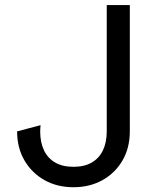

<svg xmlns="http://www.w3.org/2000/svg" viewBox="-20 -743 610 772"><path d="M143.1 -239.7 48.8 -214.8Q48.8 -148.9 78.1 -98.4Q107.4 -47.9 158.4 -19Q209.5 9.8 275.4 9.8Q341.3 9.8 392.6 -19Q443.8 -47.9 472.9 -98.4Q502 -148.9 502 -214.8V-722.7H409.2V-214.8Q409.2 -170.9 394 -138.9Q378.9 -106.9 349.1 -89.6Q319.3 -72.3 275.4 -72.3Q231.4 -72.3 201.7 -89.6Q171.9 -106.9 156.7 -138.9Q141.6 -170.9 141.6 -214.8Q141.6 -221.7 142.1 -227.5Q142.6 -233.4 143.1 -239.7Z"/></svg>

Font: Giphurs SC
Style: Regular
Weight: 400
Version: Version 0.920